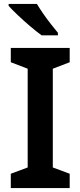

<svg xmlns="http://www.w3.org/2000/svg" viewBox="-20 -958 410 978"><path d="M335 0H35V-73L121 -105V-608L35 -641V-714H335V-641L249 -608V-105L335 -73ZM168 -938Q181 -916 200 -888.5Q219 -861 239.5 -835Q260 -809 275 -791V-778H192Q167 -796 134 -824Q101 -852 70.5 -881Q40 -910 24 -928V-938Z"/></svg>

Font: Noto Sans Bassa Vah SemiBold
Style: Regular
Weight: 600
Designer: Monotype Design Team
Foundry: Monotype Imaging Inc.
Version: Version 2.002; ttfautohint (v1.8.4.7-5d5b)